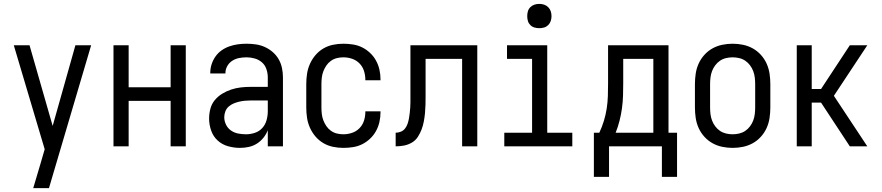

<svg xmlns="http://www.w3.org/2000/svg" viewBox="-20 -753 4540 988"><path d="M151 215Q160 185 169 154.5Q178 124 187 94L210 15L51 -520H132L251 -105L368 -520H449L232 215Z M564 0V-520H642V-304H858V-520H936V0H858V-234H642V0Z M1215 8Q1184 8 1153.5 -0.5Q1123 -9 1100 -30Q1077 -51 1066.5 -81.5Q1056 -112 1056 -143Q1056 -168 1062.5 -193Q1069 -218 1085 -237.5Q1101 -257 1123 -270.5Q1145 -284 1169 -292Q1193 -300 1218 -303Q1243 -306 1269 -306H1358V-355Q1358 -376 1351 -397Q1344 -418 1328 -432Q1312 -446 1291 -452Q1270 -458 1249 -458Q1230 -458 1211 -454.5Q1192 -451 1175.5 -440.5Q1159 -430 1149.5 -413Q1140 -396 1140 -377V-375H1062V-378Q1062 -401 1069 -422.5Q1076 -444 1089 -462.5Q1102 -481 1120.5 -494Q1139 -507 1160.5 -514.5Q1182 -522 1204 -525Q1226 -528 1249 -528Q1273 -528 1297 -524.5Q1321 -521 1343 -511Q1365 -501 1383.5 -485Q1402 -469 1414 -448Q1426 -427 1431 -403Q1436 -379 1436 -355V0H1358V-83Q1350 -62 1335.5 -44Q1321 -26 1302 -14Q1283 -2 1260.5 3Q1238 8 1215 8ZM1246 -62Q1269 -62 1291.5 -69.5Q1314 -77 1329.5 -94Q1345 -111 1351.5 -134Q1358 -157 1358 -180V-236H1269Q1254 -236 1239 -234.5Q1224 -233 1209.5 -229.5Q1195 -226 1181 -220Q1167 -214 1156 -204Q1145 -194 1139.5 -179.5Q1134 -165 1134 -150Q1134 -130 1143 -111.5Q1152 -93 1168.5 -81.5Q1185 -70 1205 -66Q1225 -62 1246 -62Z M1747 8Q1720 8 1693.5 2.5Q1667 -3 1644 -16.5Q1621 -30 1603.5 -50.5Q1586 -71 1575 -95.5Q1564 -120 1560 -146.5Q1556 -173 1556 -200V-320Q1556 -347 1560 -373.5Q1564 -400 1575 -424.5Q1586 -449 1603.5 -469.5Q1621 -490 1644 -503.5Q1667 -517 1693.5 -522.5Q1720 -528 1747 -528Q1772 -528 1797 -524Q1822 -520 1844 -509Q1866 -498 1884.5 -480.5Q1903 -463 1915 -441Q1927 -419 1932.5 -394.5Q1938 -370 1938 -345V-340H1860V-343Q1860 -366 1853 -388Q1846 -410 1830 -426.5Q1814 -443 1792 -450.5Q1770 -458 1747 -458Q1730 -458 1713.5 -454Q1697 -450 1683 -440Q1669 -430 1659.5 -416Q1650 -402 1644 -386.5Q1638 -371 1636 -354Q1634 -337 1634 -320V-200Q1634 -183 1636 -166Q1638 -149 1644 -133.5Q1650 -118 1659.5 -104Q1669 -90 1683 -80Q1697 -70 1713.5 -66Q1730 -62 1747 -62Q1770 -62 1792 -69.5Q1814 -77 1830 -93.5Q1846 -110 1853 -132Q1860 -154 1860 -177V-180H1938V-175Q1938 -150 1932.5 -125.5Q1927 -101 1915 -79Q1903 -57 1884.5 -39.5Q1866 -22 1844 -11Q1822 0 1797 4Q1772 8 1747 8Z M2358 0V-450H2170V-257Q2170 -236 2169.5 -214.5Q2169 -193 2167 -171.5Q2165 -150 2161 -128.5Q2157 -107 2149.5 -87Q2142 -67 2130 -48.5Q2118 -30 2099 -19Q2080 -8 2059 -4Q2038 0 2016 0V-70Q2030 -70 2043 -75.5Q2056 -81 2064.5 -92Q2073 -103 2077.5 -116.5Q2082 -130 2084.5 -144Q2087 -158 2088.5 -172Q2090 -186 2091 -199.5Q2092 -213 2092 -227Q2092 -241 2092 -255V-520H2436V0Z M2575 0V-70H2718V-450H2589V-520H2796V-70H2925V0ZM2755 -608Q2742 -608 2730 -611.5Q2718 -615 2709 -624Q2700 -633 2696.5 -645Q2693 -657 2693 -670Q2693 -683 2696.5 -695Q2700 -707 2709 -716Q2718 -725 2730 -729Q2742 -733 2755 -733Q2768 -733 2780 -729Q2792 -725 2801 -716Q2810 -707 2814 -695Q2818 -683 2818 -670Q2818 -657 2814 -645Q2810 -633 2801 -624Q2792 -615 2780 -611.5Q2768 -608 2755 -608Z M3036 157V-70H3064Q3078 -100 3087.5 -131Q3097 -162 3102 -194.5Q3107 -227 3108 -259.5Q3109 -292 3109 -325V-520H3420V-70H3464V157H3386V0H3114V157ZM3148 -70H3342V-450H3187V-325Q3187 -293 3186 -260.5Q3185 -228 3180.5 -195.5Q3176 -163 3168 -131.5Q3160 -100 3148 -70Z M3750 8Q3723 8 3696.5 2.5Q3670 -3 3646.5 -16Q3623 -29 3604.5 -49.5Q3586 -70 3575 -94.5Q3564 -119 3560 -146Q3556 -173 3556 -200V-320Q3556 -347 3560 -374Q3564 -401 3575 -425.5Q3586 -450 3604.5 -470.5Q3623 -491 3646.5 -504Q3670 -517 3696.5 -522.5Q3723 -528 3750 -528Q3777 -528 3803.5 -522.5Q3830 -517 3853.5 -504Q3877 -491 3895.5 -470.5Q3914 -450 3925 -425.5Q3936 -401 3940 -374Q3944 -347 3944 -320V-200Q3944 -173 3940 -146Q3936 -119 3925 -94.5Q3914 -70 3895.5 -49.5Q3877 -29 3853.5 -16Q3830 -3 3803.5 2.5Q3777 8 3750 8ZM3750 -62Q3767 -62 3784 -66Q3801 -70 3815 -79.5Q3829 -89 3839.5 -103Q3850 -117 3856 -133Q3862 -149 3864 -166Q3866 -183 3866 -200V-320Q3866 -337 3864 -354Q3862 -371 3856 -387Q3850 -403 3839.5 -417Q3829 -431 3815 -440.5Q3801 -450 3784 -454Q3767 -458 3750 -458Q3733 -458 3716 -454Q3699 -450 3685 -440.5Q3671 -431 3660.5 -417Q3650 -403 3644 -387Q3638 -371 3636 -354Q3634 -337 3634 -320V-200Q3634 -183 3636 -166Q3638 -149 3644 -133Q3650 -117 3660.5 -103Q3671 -89 3685 -79.5Q3699 -70 3716 -66Q3733 -62 3750 -62Z M4353 0 4205 -225H4157V0H4080V-520H4157V-295H4205L4353 -520H4443L4271 -260L4443 0Z"/></svg>

Font: Iosevka MaddieWtf
Style: Regular
Weight: 400
Monospace: yes
Designer: Belleve Invis
Foundry: Belleve Invis
Version: Version 31.3.0; ttfautohint (v1.8.3)